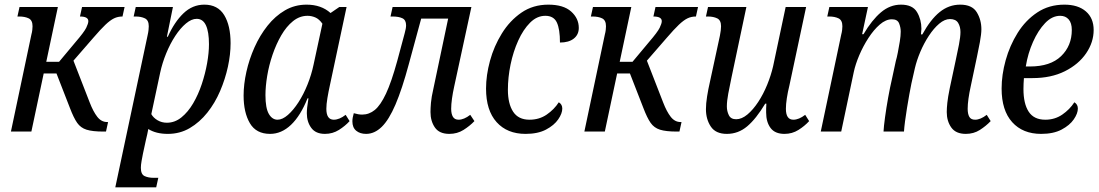

<svg xmlns="http://www.w3.org/2000/svg" viewBox="-20 -566 4730 826"><path d="M27 0 115 -417Q118 -428 119 -437.5Q120 -447 120 -453Q120 -479 103.5 -487Q87 -495 62 -495H55L64 -536H229L179 -300H234L305 -385Q342 -428 351 -446.5Q360 -465 360 -475Q360 -495 324 -495L333 -536H516L507 -495Q487 -495 470.5 -487Q454 -479 433.5 -459.5Q413 -440 382 -404L296 -305L366 -125Q381 -86 398.5 -63.5Q416 -41 441 -41H445L436 0H425Q378 0 352.5 -8Q327 -16 312 -37.5Q297 -59 281 -101L223 -250H168L115 0Z M476 240 615 -414Q618 -427 619 -437Q620 -447 620 -453Q620 -479 603.5 -487Q587 -495 563 -495H555L564 -536H724L698 -408H702Q730 -471 769 -508.5Q808 -546 859 -546Q917 -546 944.5 -501Q972 -456 972 -380Q972 -332 960.5 -279Q949 -226 927 -174.5Q905 -123 872 -81.5Q839 -40 796.5 -15Q754 10 702 10Q651 10 618 -11Q616 -2 613.5 11.5Q611 25 608 35L595 95Q592 110 589 127Q586 144 586 156Q586 184 602 191.5Q618 199 641 199H661L652 240ZM698 -38Q732 -38 760.5 -61Q789 -84 811 -121.5Q833 -159 848 -204Q863 -249 871 -294Q879 -339 879 -376Q879 -429 866 -457Q853 -485 826 -485Q804 -485 780 -465Q756 -445 734 -411.5Q712 -378 695 -336.5Q678 -295 669 -253L631 -75Q640 -59 658 -48.5Q676 -38 698 -38Z M1142 10Q1082 10 1055 -36Q1028 -82 1028 -155Q1028 -203 1040 -257Q1052 -311 1075 -362.5Q1098 -414 1131 -455.5Q1164 -497 1206 -521.5Q1248 -546 1299 -546Q1362 -546 1402 -510L1440 -536H1471L1399 -198Q1393 -171 1388.5 -144Q1384 -117 1384 -98Q1384 -51 1416 -51Q1440 -51 1467 -72L1484 -45Q1465 -24 1438 -7Q1411 10 1378 10Q1338 10 1319 -16Q1300 -42 1300 -79Q1300 -90 1301.5 -104Q1303 -118 1307 -143H1303Q1273 -68 1232 -29Q1191 10 1142 10ZM1174 -51Q1195 -51 1218.5 -71.5Q1242 -92 1264 -126Q1286 -160 1303 -202.5Q1320 -245 1329 -288L1367 -464Q1353 -484 1336.5 -491Q1320 -498 1303 -498Q1269 -498 1240.5 -475Q1212 -452 1190 -414Q1168 -376 1152.5 -330.5Q1137 -285 1129.5 -239.5Q1122 -194 1122 -157Q1122 -101 1136.5 -76Q1151 -51 1174 -51Z M1555 10Q1529 10 1512.5 -3.5Q1496 -17 1496 -44Q1496 -59 1502 -79Q1522 -73 1538 -73Q1568 -73 1592.5 -93Q1617 -113 1640.5 -163Q1664 -213 1689 -304L1721 -423Q1727 -444 1727 -457Q1727 -480 1711 -487.5Q1695 -495 1669 -495H1660L1669 -536H2008L1934 -194Q1928 -167 1924.5 -142Q1921 -117 1921 -98Q1921 -76 1928.5 -63.5Q1936 -51 1953 -51Q1976 -51 2003 -72L2021 -45Q2001 -24 1974 -7Q1947 10 1913 10Q1870 10 1851 -17.5Q1832 -45 1832 -84Q1832 -100 1834 -124Q1836 -148 1845 -187L1908 -486H1792L1739 -291Q1710 -183 1681.5 -116.5Q1653 -50 1622 -20Q1591 10 1555 10Z M2241 10Q2162 10 2116.5 -40.5Q2071 -91 2071 -185Q2071 -242 2088 -304.5Q2105 -367 2139 -422Q2173 -477 2223 -511.5Q2273 -546 2339 -546Q2404 -546 2437 -516.5Q2470 -487 2470 -446Q2470 -417 2448.5 -400Q2427 -383 2389 -383Q2389 -441 2375.5 -469.5Q2362 -498 2326 -498Q2290 -498 2260.5 -468.5Q2231 -439 2209.5 -391.5Q2188 -344 2176.5 -288.5Q2165 -233 2165 -180Q2165 -120 2187.5 -85.5Q2210 -51 2258 -51Q2300 -51 2332 -73Q2364 -95 2384 -126Q2399 -117 2399 -99Q2399 -78 2381.5 -52.5Q2364 -27 2329 -8.5Q2294 10 2241 10Z M2494 0 2582 -417Q2585 -428 2586 -437.5Q2587 -447 2587 -453Q2587 -479 2570.5 -487Q2554 -495 2529 -495H2522L2531 -536H2696L2646 -300H2701L2772 -385Q2809 -428 2818 -446.5Q2827 -465 2827 -475Q2827 -495 2791 -495L2800 -536H2983L2974 -495Q2954 -495 2937.5 -487Q2921 -479 2900.5 -459.5Q2880 -440 2849 -404L2763 -305L2833 -125Q2848 -86 2865.5 -63.5Q2883 -41 2908 -41H2912L2903 0H2892Q2845 0 2819.5 -8Q2794 -16 2779 -37.5Q2764 -59 2748 -101L2690 -250H2635L2582 0Z M3107 10Q3059 10 3038 -21.5Q3017 -53 3017 -96Q3017 -120 3022 -151.5Q3027 -183 3034 -213L3077 -412Q3082 -437 3082 -453Q3082 -479 3065.5 -487Q3049 -495 3025 -495H3017L3026 -536H3191L3127 -233Q3119 -195 3113 -163Q3107 -131 3107 -108Q3107 -88 3115.5 -70.5Q3124 -53 3147 -53Q3171 -53 3195.5 -73.5Q3220 -94 3242 -127.5Q3264 -161 3280.5 -201.5Q3297 -242 3306 -281L3360 -536H3448L3376 -198Q3369 -170 3365 -143.5Q3361 -117 3361 -98Q3361 -51 3393 -51Q3417 -51 3444 -72L3461 -45Q3442 -24 3415 -7Q3388 10 3355 10Q3314 10 3295 -15.5Q3276 -41 3276 -82Q3276 -90 3276 -99.5Q3276 -109 3277 -120H3272Q3233 -55 3194.5 -22.5Q3156 10 3107 10Z M4135 10Q4092 10 4072.5 -17.5Q4053 -45 4053 -84Q4053 -100 4055.5 -124Q4058 -148 4066 -187L4091 -304Q4099 -340 4105.5 -374Q4112 -408 4112 -428Q4112 -451 4102 -467.5Q4092 -484 4067 -484Q4044 -484 4020.5 -464Q3997 -444 3976 -412Q3955 -380 3939.5 -343.5Q3924 -307 3916 -273L3901 -207Q3897 -188 3892 -160Q3887 -132 3882 -101.5Q3877 -71 3873.5 -44Q3870 -17 3869 0H3781Q3782 -21 3787.5 -61.5Q3793 -102 3801 -146.5Q3809 -191 3817 -225L3834 -304Q3838 -317 3842.5 -340Q3847 -363 3851 -387.5Q3855 -412 3855 -430Q3855 -448 3848 -465.5Q3841 -483 3817 -483Q3791 -483 3765 -460.5Q3739 -438 3716 -402.5Q3693 -367 3676.5 -328Q3660 -289 3653 -256L3599 0H3511L3599 -417Q3602 -428 3603 -437.5Q3604 -447 3604 -453Q3604 -479 3587.5 -487Q3571 -495 3547 -495H3539L3548 -536H3714L3689 -419H3695Q3731 -480 3770 -513Q3809 -546 3856 -546Q3906 -546 3925 -514Q3944 -482 3944 -442Q3944 -436 3943 -430Q3942 -424 3942 -418H3948Q3983 -482 4022.5 -514Q4062 -546 4111 -546Q4162 -546 4182 -513.5Q4202 -481 4202 -440Q4202 -420 4195.5 -384.5Q4189 -349 4183 -322L4156 -194Q4150 -167 4146.5 -142Q4143 -117 4143 -98Q4143 -76 4150 -63.5Q4157 -51 4175 -51Q4198 -51 4225 -72L4242 -45Q4222 -24 4195.5 -7Q4169 10 4135 10Z M4459 10Q4380 10 4334.5 -40.5Q4289 -91 4289 -185Q4289 -244 4306.5 -307Q4324 -370 4358 -424.5Q4392 -479 4442.5 -512.5Q4493 -546 4559 -546Q4618 -546 4651.5 -517Q4685 -488 4685 -437Q4685 -384 4652.5 -336.5Q4620 -289 4561 -259.5Q4502 -230 4422 -230H4385Q4384 -218 4383.5 -206Q4383 -194 4383 -183Q4383 -120 4405.5 -85.5Q4428 -51 4477 -51Q4518 -51 4550 -73Q4582 -95 4602 -126Q4617 -117 4617 -99Q4617 -78 4599.5 -52.5Q4582 -27 4547 -8.5Q4512 10 4459 10ZM4393 -280H4411Q4499 -280 4545 -324.5Q4591 -369 4591 -437Q4591 -467 4577.5 -482.5Q4564 -498 4541 -498Q4506 -498 4476 -466.5Q4446 -435 4424 -385.5Q4402 -336 4393 -280Z"/></svg>

Font: Noto Serif Condensed
Style: Italic
Weight: 400
Width: 3
Italic angle: -12°
Designer: Monotype Design Team
Foundry: Monotype Imaging Inc.
Version: Version 2.014; ttfautohint (v1.8.4.7-5d5b)